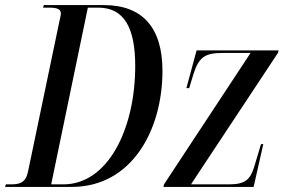

<svg xmlns="http://www.w3.org/2000/svg" viewBox="-50 -734 1114 754"><path d="M-30 0H232C466 0 588 -221 588 -456C588 -625 510 -714 358 -714H122L119 -704H143C172 -704 189 -699 189 -681C189 -674 186 -664 183 -649L60 -60C51 -16 27 -10 -8 -10H-27ZM199 -10H151L295 -704H336C438 -704 481 -624 481 -475C481 -226 373 -10 199 -10ZM592 0H946L984 -168H975L948 -78C933 -31 915 -10 850 -10H700L1042 -527L1044 -536H722L682 -388H693L710 -444C731 -510 756 -526 823 -526H934L594 -10Z"/></svg>

Font: Noto Serif Display ExtraCondensed Medium
Style: Italic
Weight: 500
Width: 2
Italic angle: -12°
Designer: Monotype Design Team
Foundry: Monotype Imaging Inc.
Version: Version 2.009